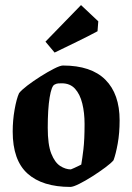

<svg xmlns="http://www.w3.org/2000/svg" viewBox="-20 -725 521 756"><path d="M257 11Q147 11 88.5 -41.5Q30 -94 30 -207Q30 -251 37.5 -293.5Q45 -336 55 -358Q64 -370 87.5 -388Q111 -406 139.5 -424Q168 -442 192.5 -454.5Q217 -467 228 -467Q339 -467 395 -411Q451 -355 451 -251Q451 -201 443.5 -159.5Q436 -118 427 -94Q418 -83 394.5 -65.5Q371 -48 343.5 -30.5Q316 -13 292 -1Q268 11 257 11ZM259 -58Q262 -59 272 -63.5Q282 -68 291 -72.5Q300 -77 300 -77Q304 -100 308.5 -137.5Q313 -175 313 -237Q313 -281 304 -317.5Q295 -354 275.5 -375.5Q256 -397 223 -397Q216 -397 209 -396.5Q202 -396 195 -392Q183 -387 175.5 -341.5Q168 -296 168 -222Q168 -155 182 -120Q196 -85 217 -71.5Q238 -58 259 -58ZM195 -518 159 -561 299 -705 367 -641 364 -602Q329 -583 281.5 -560Q234 -537 195 -518Z"/></svg>

Font: Grenze Gotisch
Style: Bold
Weight: 700
Designer: Renata Polastri
Foundry: Omnibus-Type
Version: Version 1.001